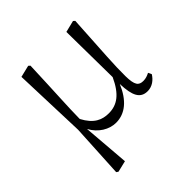

<svg xmlns="http://www.w3.org/2000/svg" viewBox="-195 -663 1006 1006"><g transform="rotate(-45 308.0 -159.5)"><path d="M587 -53C573 -46 559 -40 540 -40C506 -40 492 -57 491 -124C490 -204 497 -291 510 -515L501 -523L436 -507L440 -168C400 -81 354 -48 292 -48C243 -48 199 -66 163 -135C164 -226 171 -323 178 -515L169 -523L103 -507L117 -101L101 197L111 204L174 189L153 -71C182 -16 235 14 284 14C352 14 405 -31 441 -116C444 -27 464 14 518 14C553 14 580 -8 596 -34Z"/></g></svg>

Font: Noto Serif CJK JP Light
Style: Regular
Weight: 300
Designer: Ryoko NISHIZUKA 西塚涼子 (kana & ideographs); Frank Grießhammer (Latin, Greek & Cyrillic); Wenlong ZHANG 张文龙 (bopomofo); San
Foundry: Adobe Systems Incorporated
Version: Version 1.001;PS 1.001;hotconv 16.6.54;makeotf.lib2.5.65590